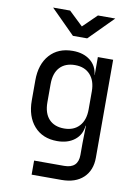

<svg xmlns="http://www.w3.org/2000/svg" viewBox="-102 -853 805 1101"><g transform="rotate(10 300.0 -302.5)"><path d="M161 180V98H336Q417 98 417 20V-50L419 -150H417Q412 -97 372.5 -66Q333 -35 271 -35Q186 -35 137 -90.5Q88 -146 88 -240V-356Q88 -450 137 -505Q186 -560 271 -560Q333 -560 372.5 -529Q412 -498 417 -445H418V-550H507V20Q507 94 461.5 137Q416 180 335 180ZM298 -113Q354 -113 386 -148Q418 -183 418 -245V-350Q418 -412 386 -447Q354 -482 298 -482Q241 -482 209.5 -448Q178 -414 178 -350V-245Q178 -181 209.5 -147Q241 -113 298 -113ZM256 -645 116 -785H215L297 -707L377 -785H478L339 -645Z"/></g></svg>

Font: Liga JetBrainsMono Nerd Font
Style: Regular
Weight: 400
Designer: Philipp Nurullin, Konstantin Bulenkov
Foundry: JetBrains
Version: Version 2.225; ttfautohint (v1.8.3)